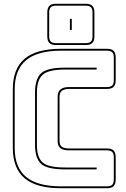

<svg xmlns="http://www.w3.org/2000/svg" viewBox="-20 -989 668 1019"><path d="M594 -36Q594 -12 583 -1Q572 10 548 10H304Q173 10 110.5 -43Q48 -96 48 -204V-515Q48 -624 110.5 -677Q173 -730 304 -730H548Q572 -730 583 -719Q594 -708 594 -684V-563Q594 -539 583 -528Q572 -517 548 -517H347Q322 -517 309 -507.5Q296 -498 296 -477V-239Q296 -218 309 -209.5Q322 -201 347 -201H548Q572 -201 583 -190Q594 -179 594 -155ZM548 0Q567 0 575.5 -8.5Q584 -17 584 -36V-155Q584 -174 575.5 -182.5Q567 -191 548 -191H347Q316 -191 301 -202.5Q286 -214 286 -239V-477Q286 -502 301 -514.5Q316 -527 347 -527H548Q567 -527 575.5 -535.5Q584 -544 584 -563V-684Q584 -703 575.5 -711.5Q567 -720 548 -720H304Q179 -720 118.5 -669.5Q58 -619 58 -515V-204Q58 -100 118.5 -50Q179 0 304 0ZM493 -100V-90H326Q229 -90 197.5 -120Q166 -150 166 -219V-499Q166 -570 198 -600Q230 -630 326 -630H493V-620H326Q238 -620 207 -592.5Q176 -565 176 -499V-219Q176 -154 206 -127Q236 -100 326 -100ZM481 -796Q481 -772 470 -761Q459 -750 435 -750H277Q253 -750 242 -761Q231 -772 231 -796V-923Q231 -947 242 -958Q253 -969 277 -969H435Q459 -969 470 -958Q481 -947 481 -923ZM435 -760Q454 -760 462.5 -768.5Q471 -777 471 -796V-923Q471 -942 462.5 -950.5Q454 -959 435 -959H277Q258 -959 249.5 -950.5Q241 -942 241 -923V-796Q241 -777 249.5 -768.5Q258 -760 277 -760ZM361 -830H351V-889H361Z"/></svg>

Font: Bungee Outline
Style: Regular
Weight: 400
Designer: David Jonathan Ross
Foundry: David Jonathan Ross
Version: Version 1.001;PS 1.0;hotconv 1.0.72;makeotf.lib2.5.5900